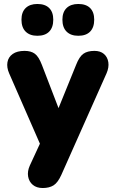

<svg xmlns="http://www.w3.org/2000/svg" viewBox="-20 -757 581 966"><path d="M195 189Q164 189 145 173Q126 157 121.5 131Q117 105 130 76L197 -69V3L26 -388Q13 -418 17.5 -444Q22 -470 44 -485.5Q66 -501 104 -501Q136 -501 155.5 -486.5Q175 -472 191 -430L291 -170H257L363 -431Q379 -472 399.5 -486.5Q420 -501 455 -501Q485 -501 503 -485.5Q521 -470 525 -444Q529 -418 516 -388L289 122Q271 162 249.5 175.5Q228 189 195 189ZM374 -577Q336 -577 315 -598Q294 -619 294 -658Q294 -696 315 -716.5Q336 -737 374 -737Q413 -737 433.5 -716.5Q454 -696 454 -658Q454 -619 433.5 -598Q413 -577 374 -577ZM168 -577Q130 -577 109 -598Q88 -619 88 -658Q88 -696 109 -716.5Q130 -737 168 -737Q207 -737 227.5 -716.5Q248 -696 248 -658Q248 -619 227.5 -598Q207 -577 168 -577Z"/></svg>

Font: Nunito ExtraLight Black
Style: Regular
Weight: 900
Version: Version 3.602